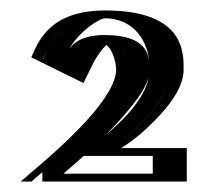

<svg xmlns="http://www.w3.org/2000/svg" viewBox="-20 -860 413 367"><path d="M181 -778C224 -778 227 -739 227 -727C227 -668 61 -531 61 -531V-513H312V-577H193C193 -577 306 -652 306 -727C306 -768 292 -840 181 -840C94 -840 63 -747 63 -747L124 -717C124 -717 146 -778 181 -778ZM181 -793C144.4 -793 124.1 -753 116.5 -737.4L82.3 -754.2C94.6 -779.5 124.6 -825 181 -825C281.7 -825 291 -764.4 291 -727C291 -664.2 185.8 -590.2 184.7 -589.5L143.4 -562H297V-528H80.7C115.9 -558.1 242 -663.5 242 -727C242 -739.1 237.8 -793 181 -793ZM181 -793C237.8 -793 242 -739.1 242 -727C242 -663.5 115.9 -558.1 80.7 -528H297V-562H143.4L184.7 -589.5C185.8 -590.2 291 -664.2 291 -727C291 -764.4 281.7 -825 181 -825C124.6 -825 94.6 -779.5 82.3 -754.2L116.5 -737.4C124.1 -753 144.4 -793 181 -793ZM181 -778C156.1 -778 138.2 -747.6 130 -730.8L123.4 -717.3L62.3 -747.3L68.8 -760.8C81.8 -787.4 115.3 -840 181 -840C291.7 -840 306 -767.7 306 -727C306 -651.6 193.4 -577.3 193 -577H312V-513H40.1L70.9 -539.4C84.8 -551.3 112.2 -574.3 140.4 -601.8C185.1 -645.2 227 -698.1 227 -727C227 -739 223.8 -778 181 -778ZM139.9 -562H272V-528H101.2C108.1 -533.8 122.2 -545.9 139.9 -562ZM182.5 -602.6C218.3 -638.7 254.4 -680 264.4 -711.8C255.6 -668.7 211.2 -626 182.5 -602.6ZM265 -744.6C262.5 -755.4 259.3 -793 181 -793C129.9 -793 118.5 -773.1 112.9 -767.1C131.3 -799.7 169.1 -825 181 -825C229 -825 259.9 -790 265 -744.6ZM39.8 -750.4 139.6 -701.3 155.9 -734.7C160.6 -744.4 171.7 -764.1 183.8 -774C198.3 -761.6 202 -734.6 202 -727C202 -714.5 196.3 -699.2 186.6 -683C152.7 -625.8 71.3 -557.4 44 -534L19.5 -513H337V-577H211.8C224.1 -585.2 248.5 -599.9 285.6 -639.9C309.3 -665.6 331 -696.7 331 -727C331 -758.2 333.7 -840 181 -840C70.4 -840 51.8 -775.1 39.8 -750.4Z"/></svg>

Font: Hussar Outliner
Style: Regular
Weight: 700
Foundry: Cannot Into Space Fonts
Version: Version 0.92